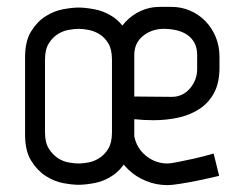

<svg xmlns="http://www.w3.org/2000/svg" viewBox="-20 -530 702 559"><path d="M306 -356Q306 -386 295.5 -403.5Q285 -421 269.5 -430.5Q254 -440 237.5 -443Q221 -446 209 -446Q197 -446 180 -443Q163 -440 148 -430.5Q133 -421 122 -403.5Q111 -386 111 -356V-145Q111 -115 122 -97.5Q133 -80 148 -70Q163 -60 180 -57Q197 -54 209 -54Q221 -54 237.5 -57Q254 -60 269.5 -70Q285 -80 295.5 -97.5Q306 -115 306 -145ZM365 -138Q365 -91 348 -62.5Q331 -34 306.5 -18Q282 -2 255 3Q228 8 209 8Q190 8 163.5 3Q137 -2 112.5 -18Q88 -34 70.5 -62.5Q53 -91 53 -138V-363Q53 -410 70.5 -438.5Q88 -467 112.5 -482.5Q137 -498 163.5 -503Q190 -508 209 -508Q228 -508 255 -503Q282 -498 306.5 -482.5Q331 -467 348 -438.5Q365 -410 365 -363ZM480 -248Q512 -248 533 -272.5Q554 -297 554 -329V-370Q554 -391 546 -405.5Q538 -420 524.5 -429Q511 -438 493.5 -442Q476 -446 457 -446Q422 -446 396.5 -425.5Q371 -405 371 -370V-249ZM306 -365Q306 -395 317 -421.5Q328 -448 346.5 -467.5Q365 -487 390.5 -498.5Q416 -510 445 -510H479Q508 -510 533.5 -499Q559 -488 578 -468.5Q597 -449 608 -422.5Q619 -396 619 -365V-333Q619 -290 604 -261Q589 -232 562.5 -214Q536 -196 501 -188Q466 -180 427 -180Q399 -180 371 -183V-133Q378 -98 405.5 -76Q433 -54 468 -54Q476 -54 498.5 -58.5Q521 -63 544 -68Q571 -74 602 -83L618 -18Q584 -10 555 -4Q530 1 505 5Q480 9 468 9Q435 9 405.5 -3Q376 -15 354 -36Q332 -57 319 -86Q306 -115 306 -150Z"/></svg>

Font: Marvel
Style: Bold
Weight: 700
Designer: Carolina Trebol
Foundry: Carolina Trebol
Version: Version 1.001